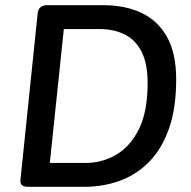

<svg xmlns="http://www.w3.org/2000/svg" viewBox="-20 -720 735 740"><path d="M88 0Q72 0 64.5 -6.5Q57 -13 59 -29L125 -667Q128 -700 161 -700H379Q462 -700 525 -670.5Q588 -641 623.5 -578Q659 -515 659 -414Q659 -302 631 -223.5Q603 -145 554 -95.5Q505 -46 441 -23Q377 0 306 0ZM172 -92H310Q373 -92 427.5 -123.5Q482 -155 515.5 -222.5Q549 -290 549 -400Q549 -475 525.5 -521Q502 -567 460 -587.5Q418 -608 364 -608H226Z"/></svg>

Font: Asap Medium
Style: Italic
Weight: 500
Italic angle: -6°
Designer: Pablo Cosgaya
Foundry: Omnibus-Type
Version: Version 3.001; ttfautohint (v1.8.3)